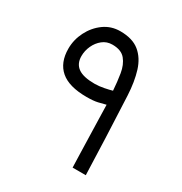

<svg xmlns="http://www.w3.org/2000/svg" viewBox="-151 -739 803 849"><g transform="rotate(30 250.5 -314.0)"><path d="M59.6 -446.8Q59.6 -492.2 80.6 -533.7Q101.6 -575.2 137.9 -601.6Q174.3 -627.9 220.7 -627.9Q283.2 -627.9 318.8 -598.9Q354.5 -569.8 370.6 -518.1Q386.7 -466.3 390.1 -397.5Q395.5 -286.6 399.4 -189.2Q403.3 -91.8 406.2 0H338.9Q337.9 -28.8 336.7 -71.5Q335.4 -114.3 334.2 -160.9Q333 -207.5 331.8 -248.8Q330.6 -290 330.1 -315.9Q313 -311 291.7 -306.2Q270.5 -301.3 235.8 -301.3Q146 -301.3 102.8 -338.4Q59.6 -375.5 59.6 -446.8ZM220.2 -559.1Q191.4 -559.1 170.4 -542.2Q149.4 -525.4 137.7 -499.8Q126 -474.1 126 -446.8Q126 -408.2 152.8 -388.9Q179.7 -369.6 237.3 -369.6Q259.3 -369.6 284.2 -374.5Q309.1 -379.4 323.7 -383.8Q320.8 -427.2 314.2 -467.5Q307.6 -507.8 286.6 -533.4Q265.6 -559.1 220.2 -559.1Z"/></g></svg>

Font: Vazir Light FD-WOL
Style: Light-FD-WOL
Weight: 300
Designer: Saber Rastikerdar
Foundry: Saber Rastikerdar
Version: Version 30.1.0